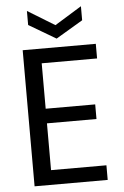

<svg xmlns="http://www.w3.org/2000/svg" viewBox="-60 -938 632 981"><g transform="rotate(-5 256.5 -448.0)"><path d="M452 -623C452 -623 452 -698 452 -698C452 -698 77 -698 77 -698C77 -698 77 0 77 0C77 0 452 0 452 0C452 0 452 -75 452 -75C452 -75 168 -75 168 -75C168 -75 168 -315 168 -315C168 -315 422 -315 422 -315C422 -315 422 -390 422 -390C422 -390 168 -390 168 -390C168 -390 168 -623 168 -623C168 -623 452 -623 452 -623ZM393 -896C393 -896 255 -811 255 -811C255 -811 116 -896 116 -896C116 -896 116 -824 116 -824C116 -824 255 -742 255 -742C255 -742 393 -824 393 -824C393 -824 393 -896 393 -896Z"/></g></svg>

Font: Girnar Poppins
Style: Regular
Weight: 500
Designer: Ninad Kale (Devanagari), Jonny Pinhorn (Latin)
Foundry: Indian Type Foundry
Version: ""